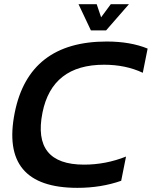

<svg xmlns="http://www.w3.org/2000/svg" viewBox="-20 -904 734 929"><path d="M566.4 -29.3Q469.2 4.9 354.5 4.9Q-21.5 4.9 51.3 -358.9Q120.1 -703.1 496.1 -703.1Q610.8 -703.1 694.3 -668.9L670.9 -551.8Q588.4 -590.8 483.4 -590.8Q231.9 -590.8 185.5 -358.9Q135.3 -107.4 386.7 -107.4Q491.7 -107.4 589.8 -146.5ZM359.9 -883.8H447.8L469.2 -820.3L516.1 -883.8H604L493.2 -756.8H419.9Z"/></svg>

Font: Sansation
Style: Bold Italic
Weight: 700
Designer: Bernd Montag
Version: Version 1.301